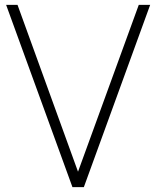

<svg xmlns="http://www.w3.org/2000/svg" viewBox="-20 -770 643 790"><path d="M278.1 0H325L597.9 -750H551L301 -63.5L52.1 -750H5.2Z"/></svg>

Font: Manrope3 Thin
Style: Regular
Weight: 100
Width: 4
Designer: Mikhail Sharanda
Foundry: Mikhail Sharanda
Version: Version 3.000;PS 003.000;hotconv 1.0.88;makeotf.lib2.5.64775